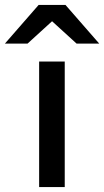

<svg xmlns="http://www.w3.org/2000/svg" viewBox="-86 -760 423 780"><path d="M73 0V-510H177V0ZM-66 -583 71 -740H180L317 -583H225L78 -717H173L26 -583Z"/></svg>

Font: Instrument Sans Medium
Style: Regular
Weight: 500
Designer: Rodrigo Fuenzalida
Foundry: fragTYPE
Version: Version 1.000;gftools[0.9.28]